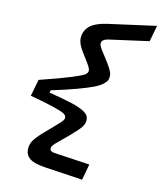

<svg xmlns="http://www.w3.org/2000/svg" viewBox="-100 -884 929 1107"><g transform="rotate(10 364.5 -331.0)"><path d="M119.1 26.9Q119.1 -1.5 134 -24.9Q148.9 -48.3 194.8 -87.9L254.9 -140.1Q283.2 -164.1 291 -173.6Q298.8 -183.1 298.8 -192.9Q298.8 -203.6 286.6 -213.1Q274.4 -222.7 224.9 -240Q175.3 -257.3 82 -282.2L109.9 -379.9Q236.8 -411.6 296.9 -430.7Q356.9 -449.7 371.6 -459.7Q386.2 -469.7 386.2 -483.9Q386.2 -497.1 368.2 -525.9L335 -580.1Q307.1 -625 307.1 -654.8Q307.1 -697.8 338.1 -727.1Q369.1 -756.3 444.8 -767.1L729 -805.2L702.1 -710.9L474.1 -680.2Q447.3 -676.8 436.5 -668.9Q425.8 -661.1 425.8 -648.9Q425.8 -634.8 441.9 -609.9L476.1 -556.2Q495.6 -524.4 503.4 -507.3Q511.2 -490.2 511.2 -476.1Q511.2 -460.4 506.8 -450Q502.4 -439.5 484.6 -425Q466.8 -410.6 433.1 -397.7Q399.4 -384.8 338.4 -368.2Q277.3 -351.6 189 -333L185.1 -318.8Q264.6 -298.8 313.7 -283.2Q362.8 -267.6 386 -253.2Q409.2 -238.8 416 -227.5Q422.9 -216.3 422.9 -200.2Q422.9 -180.2 408 -160.2Q393.1 -140.1 345.2 -99.1L286.1 -49.8Q261.2 -29.8 254.2 -20.8Q247.1 -11.7 247.1 -2Q247.1 15.1 272.9 19L482.9 49.8L457 143.1L238.8 110.8Q171.4 100.6 145.3 80.3Q119.1 60.1 119.1 26.9Z"/></g></svg>

Font: IntelOne Mono Medium
Style: Italic
Weight: 500
Italic angle: -16°
Designer: Fred Shallcrass
Foundry: Frere-Jones Type LLC
Version: Version 1.200;hotconv 1.1.0;makeotfexe 2.6.0;FJTRelease1.2